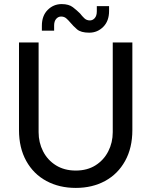

<svg xmlns="http://www.w3.org/2000/svg" viewBox="-20 -908 741 940"><path d="M351 12Q270 12 207 -22Q144 -56 108.5 -120Q73 -184 73 -271V-700H169V-261Q169 -210 191 -167Q213 -124 254 -98.5Q295 -73 351 -73Q407 -73 447.5 -98.5Q488 -124 510 -167Q532 -210 532 -261V-700H628V-271Q628 -184 592.5 -120Q557 -56 494.5 -22Q432 12 351 12ZM417 -748Q376 -748 357 -764.5Q338 -781 324 -798Q314 -810 304 -818.5Q294 -827 279 -827Q265 -827 255 -815.5Q245 -804 245 -783V-758H185V-782Q185 -831 213.5 -859.5Q242 -888 282 -888Q317 -888 337 -872.5Q357 -857 372 -842Q382 -829 393 -818.5Q404 -808 420 -808Q434 -808 444 -819.5Q454 -831 454 -853V-878H514V-854Q514 -805 485.5 -776.5Q457 -748 417 -748Z"/></svg>

Font: MuseoModerno
Style: Regular
Weight: 400
Designer: Pablo Cosgaya, Héctor Gatti, Marcela Romero, and the Authors of The MuseoModerno Project.
Foundry: Omnibus-Type Team
Version: Version 1.001